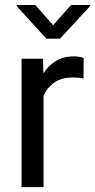

<svg xmlns="http://www.w3.org/2000/svg" viewBox="-20 -770 391 790"><path d="M324.2 -531.2 323.7 -447.3Q303.7 -451.2 279.8 -451.2Q233.4 -451.2 203.6 -430.4Q173.8 -409.7 159.2 -375V0H68.8V-528.3H156.7L158.7 -467.8Q178.7 -500 209.7 -519Q240.7 -538.1 284.2 -538.1Q293.9 -538.1 306.6 -535.9Q319.3 -533.7 324.2 -531.2ZM125 -749.5 198.7 -666.5 272.5 -749.5H350.6V-744.6L226.6 -610.8H170.9L48.8 -744.6V-749.5Z"/></svg>

Font: Vazirmatn FD
Style: Regular
Weight: 400
Designer: Saber Rastikerdar
Foundry: Saber Rastikerdar
Version: Version 33.001